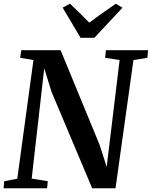

<svg xmlns="http://www.w3.org/2000/svg" viewBox="-24 -1013 817 1033"><path d="M-4.5 0 -1.5 -38 69 -51.5 156 -690 84.5 -702 90.5 -743H302L512 -233.5L550 -115.5L619.5 -690L541.5 -702L546 -743H772.5L769 -702L694 -690L597.5 0H472L254 -517L214 -645.5L146.5 -52L233 -38L229.5 0ZM409.5 -809.5 313 -972 352.5 -993Q379 -968 405.2 -942.5Q431.5 -917 456.5 -891Q490.5 -917 526.5 -942.2Q562.5 -967.5 599 -993L635 -971.5L483.5 -809.5Z"/></svg>

Font: Merriweather 48pt SemiBold
Style: Italic
Weight: 600
Italic angle: -7.8°
Designer: Eben Sorkin
Foundry: Eben Sorkin
Version: Version 2.101